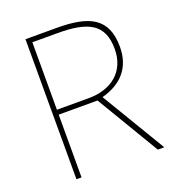

<svg xmlns="http://www.w3.org/2000/svg" viewBox="-130 -883 838 920"><g transform="rotate(-20 288.5 -423.0)"><path d="M262 -780H103V-66H129V-386H327L518 -66H551L355 -393C456 -420 516 -485 516 -591C516 -739 427 -780 262 -780ZM257 -755C413 -755 489 -718 489 -590C489 -476 408 -411 292 -411H129V-755Z"/></g></svg>

Font: Noto Sans Malayalam UI Thin
Style: Regular
Weight: 100
Designer: Jelle Bosma - Monotype Design Team
Foundry: Monotype Imaging Inc.
Version: Version 2.104